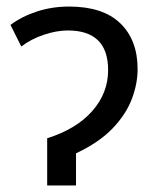

<svg xmlns="http://www.w3.org/2000/svg" viewBox="-20 -566 476 586"><path d="M191 -546Q294 -546 347 -495Q400 -444 400 -355Q400 -310 382 -263Q364 -216 323 -173.5Q282 -131 212 -98V0H124V-144Q213 -172 261.5 -227Q310 -282 310 -352Q310 -473 187 -473Q153 -473 114 -460Q75 -447 45 -424L12 -490Q47 -516 93 -531Q139 -546 191 -546Z"/></svg>

Font: Noto Sans Historical
Style: Regular
Weight: 400
Designer: Monotype Design Team
Foundry: Monotype Imaging Inc.
Version: Version 2.013; ttfautohint (v1.8.4.7-5d5b)